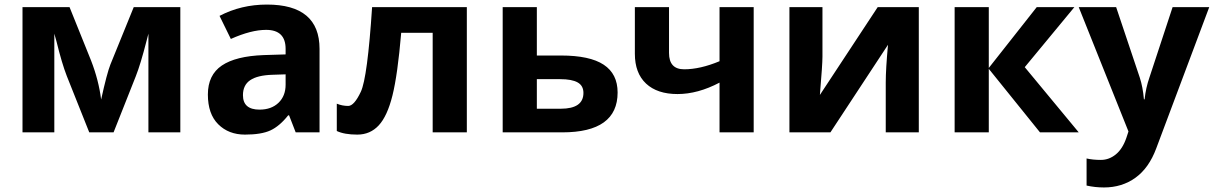

<svg xmlns="http://www.w3.org/2000/svg" viewBox="-20 -577 5291 837"><path d="M766.1 0H627V-430.2L619.1 -399.9Q592.8 -296.9 571.8 -244.1L475.1 0H369.1L271 -246.1Q250 -299.8 226.1 -397L216.8 -430.2V0H78.1V-545.9H283.2L377 -313Q410.2 -227.5 420.9 -143.1Q446.3 -258.3 461.4 -296.1Q476.6 -334 563 -545.9H766.1Z M1039.1 -162.1Q1039.1 -99.1 1111.3 -99.1Q1163.1 -99.1 1194.1 -128.9Q1225.1 -158.7 1225.1 -208V-252.9L1167.5 -251Q1102.5 -249 1070.8 -227.5Q1039.1 -206.1 1039.1 -162.1ZM1130.4 -336.9 1225.1 -339.8V-363.8Q1225.1 -446.8 1140.1 -446.8Q1074.7 -446.8 986.3 -407.2L937 -507.8Q1031.2 -557.1 1143.6 -557.1Q1373 -557.1 1373 -363.8V0H1269L1240.2 -74.2H1236.3Q1198.7 -26.9 1158.9 -8.5Q1119.1 9.8 1047.9 9.8Q976.6 9.8 931.4 -35.2Q886.2 -80.1 886.2 -165Q886.2 -250 947 -291.3Q1007.8 -332.5 1130.4 -336.9Z M2015.1 0H1866.2V-434.1H1729Q1713.4 -251 1690.9 -160.9Q1668.5 -70.8 1631.1 -30.5Q1593.8 9.8 1537.6 9.8Q1481.4 9.8 1448.2 -5.9V-125Q1472.2 -115.2 1498 -115.2Q1523.9 -115.2 1553 -177Q1582 -238.8 1602.1 -545.9H2015.1Z M2523.4 -171.9Q2523.4 -203.6 2498 -217.8Q2472.7 -231.9 2422.4 -231.9H2320.3V-103H2424.3Q2523.4 -103 2523.4 -171.9ZM2320.3 -335H2425.3Q2551.3 -335 2611.8 -294.9Q2672.4 -254.9 2672.4 -173.8Q2672.4 0 2431.2 0H2171.4V-545.9H2320.3Z M2747.6 -342.8V-545.9H2896.5V-346.2Q2896.5 -274.9 2962.4 -274.9Q3032.2 -274.9 3116.7 -310.1V-545.9H3265.6V0H3116.7V-216.8Q3022 -167 2933.6 -167Q2845.2 -167 2796.4 -212.6Q2747.6 -258.3 2747.6 -342.8Z M3565.4 -545.9V-330.1Q3565.4 -295.9 3554.2 -163.1L3806.2 -545.9H3985.4V0H3841.3V-217.8Q3841.3 -275.9 3851.1 -381.8L3600.1 0H3421.4V-545.9Z M4290.5 0H4141.6V-545.9H4290.5V-280.8L4499.5 -545.9H4663.6L4447.3 -284.2L4682.6 0H4513.7L4290.5 -276.9Z M4792.5 240.2Q4753.9 240.2 4716.8 231.9V113.8Q4743.7 120.1 4779.3 120.1Q4814.9 120.1 4844.5 95.9Q4874 71.8 4890.6 22.9L4899.4 -3.9L4682.6 -545.9H4845.7L4948.7 -238.8Q4961.9 -198.7 4966.8 -144H4969.7Q4975.1 -194.3 4990.7 -238.8L5091.8 -545.9H5251.5L5020.5 69.8Q4988.8 155.3 4929.9 197.8Q4871.1 240.2 4792.5 240.2Z"/></svg>

Font: NotoSans-Bold
Style: Bold
Weight: 700
Designer: Monotype Design team
Foundry: Monotype Imaging Inc.
Version: Version 1.04